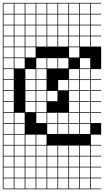

<svg xmlns="http://www.w3.org/2000/svg" viewBox="-20 -1025 732 1352"><path d="M0 307.7V-1004.8H692.3V-1000H620.2V-927.9H692.3V-923.1H620.2V-851H692.3V-846.2H620.2V-774H692.3V-769.2H620.2V-697.1H692.3V-538.5H620.2V-466.3H692.3V-461.5H620.2V-389.4H692.3V-384.6H620.2V-312.5H692.3V-307.7H620.2V-235.6H692.3V-230.8H620.2V-158.7H692.3V-76.9H620.2V-4.8H692.3V0H620.2V72.1H692.3V76.9H620.2V149H692.3V153.8H620.2V226H692.3V230.8H620.2V302.9H692.3V307.7ZM543.3 -927.9H615.4V-1000H543.3ZM466.3 -927.9H538.5V-1000H466.3ZM389.4 -927.9H461.5V-1000H389.4ZM312.5 -927.9H384.6V-1000H312.5ZM235.6 -927.9H307.7V-1000H235.6ZM158.7 -927.9H230.8V-1000H158.7ZM81.7 -927.9H153.8V-1000H81.7ZM4.8 -927.9H76.9V-1000H4.8ZM543.3 -851H615.4V-923.1H543.3ZM466.3 -851H538.5V-923.1H466.3ZM389.4 -851H461.5V-923.1H389.4ZM312.5 -851H384.6V-923.1H312.5ZM235.6 -851H307.7V-923.1H235.6ZM158.7 -851H230.8V-923.1H158.7ZM81.7 -851H153.8V-923.1H81.7ZM4.8 -851H76.9V-923.1H4.8ZM4.8 -774H76.9V-846.2H4.8ZM543.3 -774H615.4V-846.2H543.3ZM466.3 -774H538.5V-846.2H466.3ZM81.7 -774H153.8V-846.2H81.7ZM389.4 -774H461.5V-846.2H389.4ZM235.6 -774H307.7V-846.2H235.6ZM158.7 -774H230.8V-846.2H158.7ZM312.5 -774H384.6V-846.2H312.5ZM389.4 -697.1H461.5V-769.2H389.4ZM543.3 -697.1H615.4V-769.2H543.3ZM81.7 -697.1H153.8V-769.2H81.7ZM4.8 -697.1H76.9V-769.2H4.8ZM466.3 -697.1H538.5V-769.2H466.3ZM235.6 -697.1H307.7V-769.2H235.6ZM158.7 -697.1H230.8V-769.2H158.7ZM312.5 -697.1H384.6V-769.2H312.5ZM81.7 -620.2H153.8V-692.3H81.7ZM4.8 -620.2H76.9V-692.3H4.8ZM466.3 -620.2H538.5V-692.3H466.3ZM158.7 -620.2H230.8V-692.3H158.7ZM543.3 -543.3H615.4V-615.4H543.3ZM81.7 -543.3H153.8V-615.4H81.7ZM235.6 -543.3H307.7V-615.4H235.6ZM389.4 -543.3H461.5V-615.4H389.4ZM4.8 -543.3H76.9V-615.4H4.8ZM312.5 -543.3H384.6V-615.4H312.5ZM543.3 -466.3H615.4V-538.5H543.3ZM235.6 -466.3H307.7V-538.5H235.6ZM466.3 -466.3H538.5V-538.5H466.3ZM158.7 -466.3H230.8V-538.5H158.7ZM4.8 -466.3H76.9V-538.5H4.8ZM389.4 -389.4H461.5V-461.5H389.4ZM158.7 -389.4H230.8V-461.5H158.7ZM76.9 -461.5H4.8V-389.4H76.9ZM466.3 -389.4H538.5V-461.5H466.3ZM543.3 -389.4H615.4V-461.5H543.3ZM235.6 -389.4H307.7V-461.5H235.6ZM235.6 -312.5H307.7V-384.6H235.6ZM543.3 -312.5H615.4V-384.6H543.3ZM466.3 -312.5H538.5V-384.6H466.3ZM158.7 -312.5H230.8V-384.6H158.7ZM4.8 -312.5H76.9V-384.6H4.8ZM312.5 -312.5H384.6V-384.6H312.5ZM158.7 -235.6H230.8V-307.7H158.7ZM543.3 -235.6H615.4V-307.7H543.3ZM4.8 -235.6H76.9V-307.7H4.8ZM235.6 -235.6H307.7V-307.7H235.6ZM466.3 -235.6H538.5V-307.7H466.3ZM543.3 -158.7H615.4V-230.8H543.3ZM312.5 -158.7H384.6V-230.8H312.5ZM81.7 -158.7H153.8V-230.8H81.7ZM4.8 -158.7H76.9V-230.8H4.8ZM235.6 -158.7H307.7V-230.8H235.6ZM466.3 -158.7H538.5V-230.8H466.3ZM389.4 -158.7H461.5V-230.8H389.4ZM543.3 -81.7H615.4V-153.8H543.3ZM312.5 -81.7H384.6V-153.8H312.5ZM81.7 -81.7H153.8V-153.8H81.7ZM4.8 -81.7H76.9V-153.8H4.8ZM466.3 -81.7H538.5V-153.8H466.3ZM389.4 -81.7H461.5V-153.8H389.4ZM81.7 -4.8H153.8V-76.9H81.7ZM235.6 -4.8H307.7V-76.9H235.6ZM4.8 -4.8H76.9V-76.9H4.8ZM158.7 -4.8H230.8V-76.9H158.7ZM4.8 72.1H76.9V0H4.8ZM81.7 72.1H153.8V0H81.7ZM466.3 72.1H538.5V0H466.3ZM389.4 72.1H461.5V0H389.4ZM158.7 72.1H230.8V0H158.7ZM235.6 72.1H307.7V0H235.6ZM543.3 72.1H615.4V0H543.3ZM312.5 72.1H384.6V0H312.5ZM466.3 149H538.5V76.9H466.3ZM389.4 149H461.5V76.9H389.4ZM81.7 149H153.8V76.9H81.7ZM158.7 149H230.8V76.9H158.7ZM235.6 149H307.7V76.9H235.6ZM4.8 149H76.9V76.9H4.8ZM543.3 149H615.4V76.9H543.3ZM312.5 149H384.6V76.9H312.5ZM81.7 226H153.8V153.8H81.7ZM466.3 226H538.5V153.8H466.3ZM389.4 226H461.5V153.8H389.4ZM158.7 226H230.8V153.8H158.7ZM235.6 226H307.7V153.8H235.6ZM4.8 226H76.9V153.8H4.8ZM543.3 226H615.4V153.8H543.3ZM312.5 226H384.6V153.8H312.5ZM543.3 302.9H615.4V230.8H543.3ZM158.7 302.9H230.8V230.8H158.7ZM466.3 302.9H538.5V230.8H466.3ZM235.6 302.9H307.7V230.8H235.6ZM389.4 302.9H461.5V230.8H389.4ZM312.5 302.9H384.6V230.8H312.5ZM4.8 302.9H76.9V230.8H4.8ZM81.7 302.9H153.8V230.8H81.7Z"/></svg>

Font: Jacquarda Bastarda 9 Charted
Style: Regular
Weight: 400
Designer: Sarah Cadigan-Fried
Version: Version 1.000; ttfautohint (v1.8.4.7-5d5b)